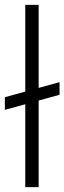

<svg xmlns="http://www.w3.org/2000/svg" viewBox="-29 -770 265 790"><path d="M-9 -318V-370L216 -432V-380ZM75 0V-750H130V0Z"/></svg>

Font: Mohave Light Light
Style: Regular
Weight: 300
Version: Version 2.003